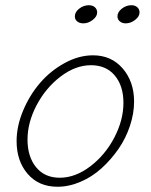

<svg xmlns="http://www.w3.org/2000/svg" viewBox="-20 -710 580 739"><path d="M300.8 -620.1Q286.6 -620.1 277.3 -627.4Q268.1 -634.8 268.1 -647Q268.1 -663.6 284.9 -676.8Q301.8 -689.9 321.8 -689.9Q336.4 -689.9 345.2 -682.1Q354 -674.3 354 -662.1Q354 -646.5 336.9 -633.3Q319.8 -620.1 300.8 -620.1ZM463.9 -620.1Q450.2 -620.1 441.2 -627.7Q432.1 -635.3 432.1 -647Q432.1 -663.6 449 -676.8Q465.8 -689.9 485.8 -689.9Q500 -689.9 508.5 -682.1Q517.1 -674.3 517.1 -662.1Q517.1 -646.5 500 -633.3Q482.9 -620.1 463.9 -620.1ZM201.2 8.8Q129.4 8.8 86.7 -40.5Q43.9 -89.8 43.9 -167Q43.9 -224.1 68.8 -283.9Q93.8 -343.8 134 -390.6Q174.3 -437.5 228.8 -467.3Q283.2 -497.1 337.9 -497.1Q408.7 -497.1 452.4 -446.3Q496.1 -395.5 496.1 -318.8Q496.1 -273.4 480.2 -225.6Q464.4 -177.7 435.8 -136.5Q407.2 -95.2 370.8 -62.3Q334.5 -29.3 290 -10.3Q245.6 8.8 201.2 8.8ZM210 -25.9Q270 -25.9 327.6 -69.8Q385.3 -113.8 420.2 -180.9Q455.1 -248 455.1 -314Q455.1 -379.4 421.9 -419.2Q388.7 -459 330.1 -459Q270.5 -459 213.1 -415.3Q155.8 -371.6 120.8 -304.9Q85.9 -238.3 85.9 -172.9Q85.9 -106.9 118.9 -66.4Q151.9 -25.9 210 -25.9Z"/></svg>

Font: Comic Neue Light
Style: Italic
Weight: 300
Italic angle: -12°
Designer: Craig Rozynski
Foundry: Craig Rozynski
Version: Version 2.003;hotconv 1.0.109;makeotfexe 2.5.65596